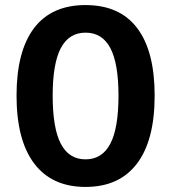

<svg xmlns="http://www.w3.org/2000/svg" viewBox="-20 -737 682 765"><path d="M596.2 -356Q596.2 -177.7 525.6 -85Q455.1 7.8 320.8 7.8Q187 7.8 116.5 -85.2Q45.9 -178.2 45.9 -356Q45.9 -532.7 115.5 -624.8Q185.1 -716.8 320.8 -716.8Q457 -716.8 526.6 -625Q596.2 -533.2 596.2 -356ZM189.9 -356Q189.9 -226.1 222.4 -164.1Q254.9 -102.1 320.8 -102.1Q386.7 -102.1 419.4 -164.1Q452.1 -226.1 452.1 -356Q452.1 -483.9 419.7 -545.4Q387.2 -606.9 320.8 -606.9Q254.9 -606.9 222.4 -545.4Q189.9 -483.9 189.9 -356Z"/></svg>

Font: Sarala
Style: Bold
Weight: 700
Designer: Andres Torresi
Foundry: Huerta Tipografica
Version: Version 1.004;PS 001.003;hotconv 1.0.70;makeotf.lib2.5.58329